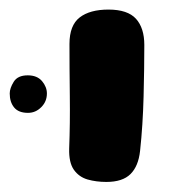

<svg xmlns="http://www.w3.org/2000/svg" viewBox="-23 -624 369 393"><path d="M119.2 -534Q119.2 -572.1 140.1 -588.3Q160.9 -604.4 199 -604.4Q238.3 -604.4 255.4 -585.5Q272.4 -566.6 272.4 -532Q272.4 -485.2 270.9 -426.4Q269.4 -367.6 263.7 -315Q260.3 -283.8 244.1 -267.7Q227.9 -251.6 194.6 -251.6Q174 -251.6 156.3 -256.6Q138.7 -261.7 128.2 -276.5Q117.8 -291.3 118.6 -319.8Q120.6 -371.6 119.9 -428.3Q119.2 -485 119.2 -534ZM-3.1 -432.7Q-3.1 -443.4 5.1 -456.6Q13.2 -469.8 33.8 -469.8Q53.1 -469.8 63.1 -457.9Q73 -446 73 -432.7Q73 -416.1 61.4 -404.6Q49.9 -393 34.3 -393Q14.9 -393 5.9 -404.1Q-3.1 -415.1 -3.1 -432.7Z"/></svg>

Font: Playpen Sans Hebrew
Style: Regular
Weight: 400
Designer: Tom Grace, Laura Meseguer, Veronika Burian, José Scaglione
Foundry: TypeTogether
Version: Version 2.000